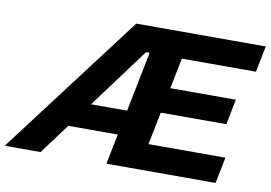

<svg xmlns="http://www.w3.org/2000/svg" viewBox="-125 -820 1323 939"><g transform="rotate(10 536.5 -350.0)"><path d="M-50 0 480 -700H650L625 -571H486L601 -638L128 0ZM190 -150 217 -273H564L541 -150ZM455 0 595 -700H1123L1097 -570H729L641 -130H1023L997 0ZM661 -292 687 -418H1024L999 -292Z"/></g></svg>

Font: MOST Montserrat
Style: Bold Italic
Weight: 700
Italic angle: -11.3°
Designer: Julieta Ulanovsky
Foundry: Julieta Ulanovsky
Version: Version 8.000;March 11, 2024;FontCreator 15.0.0.2926 64-bit